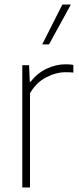

<svg xmlns="http://www.w3.org/2000/svg" viewBox="-20 -828 350 848"><path d="M78.5 0V-540H108.5L111.5 -467H115.5Q144 -504.5 185.2 -524.2Q226.5 -544 269.5 -544Q288.5 -544 304 -541.5V-507.5Q295 -508.5 287.2 -508.8Q279.5 -509 269 -509Q227 -509 183 -485.8Q139 -462.5 112.5 -416V0ZM166.5 -632 255.5 -808H293L196.5 -632Z"/></svg>

Font: Encode Sans SemiCondensed SemiCondensed Thin
Style: Regular
Weight: 100
Width: 4
Designer: Multiple Designers
Foundry: Impallari Type
Version: Version 3.000; ttfautohint (v1.8.3) -l 8 -r 50 -G 200 -x 14 